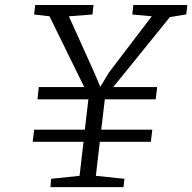

<svg xmlns="http://www.w3.org/2000/svg" viewBox="-20 -768 789 788"><path d="M187 0H486.8L490.7 -34.2L373.5 -46.4L389.6 -186H599.1L605 -235.8H395.5L410.2 -360.4H619.1L625 -410.6H444.8L677.2 -697.8L744.6 -709L749 -747.6H527.3L522.9 -708.5L603 -701.2L427.7 -471.2L391.6 -411.6L367.7 -468.3L262.7 -701.2L359.4 -708.5L363.8 -747.6H124.5L120.1 -708.5L183.1 -701.2L325.7 -410.6H139.2L133.8 -360.4H342.8L328.1 -235.8H120.1L114.3 -186H322.8L306.6 -46.4L189.9 -34.2Z"/></svg>

Font: Merriweather
Style: Light Italic
Weight: 300
Italic angle: -7.5°
Designer: Eben Sorkin
Foundry: Eben Sorkin
Version: Version 1.001